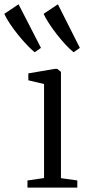

<svg xmlns="http://www.w3.org/2000/svg" viewBox="-96 -854 394 874"><path d="M29 0V-32.5L104.5 -43.5V-471.5L33 -488.5V-520L153.5 -540.5H164.5L181.5 -527V-43L256 -32.5V0ZM61.5 -616.5Q46 -629 26 -650Q6 -671 -14.2 -696.2Q-34.5 -721.5 -51 -746.2Q-67.5 -771 -76.5 -791L-11.5 -834.5L90.5 -636L62.5 -616.5ZM238.5 -616.5Q223 -629 203.2 -650Q183.5 -671 163.8 -696.2Q144 -721.5 127.8 -746.2Q111.5 -771 102.5 -791L167.5 -834.5L267.5 -636L239.5 -616.5Z"/></svg>

Font: Merriweather 72pt Light
Style: Regular
Weight: 300
Version: Version 2.100